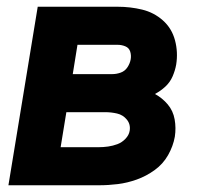

<svg xmlns="http://www.w3.org/2000/svg" viewBox="-20 -550 616 570"><path d="M5 0H274Q302 0 330 -3.5Q358 -7 386 -17Q414 -27 439 -45Q464 -63 479 -89.5Q494 -116 499 -144Q503 -170 498.5 -195.5Q494 -221 478 -240Q462 -259 440 -271Q457 -280 471 -293Q485 -306 492.5 -323.5Q500 -341 503 -358Q509 -395 499.5 -430.5Q490 -466 463.5 -489.5Q437 -513 402 -521.5Q367 -530 329 -530H92ZM196 -330 210 -417H329Q341 -417 352 -412.5Q363 -408 366.5 -397Q370 -386 368 -374Q366 -362 358.5 -350.5Q351 -339 338.5 -334.5Q326 -330 314 -330ZM160 -113 177 -217H292Q310 -217 327.5 -213Q345 -209 356.5 -195Q368 -181 365 -162Q363 -149 352.5 -138Q342 -127 328.5 -122Q315 -117 301 -115Q287 -113 273 -113Z"/></svg>

Font: Iosevka Sparkle XBdObl
Style: Regular
Weight: 800
Italic angle: -9°
Designer: Belleve Invis
Foundry: Belleve Invis
Version: Version 4.5.0; ttfautohint (v1.8.3)